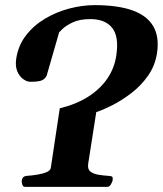

<svg xmlns="http://www.w3.org/2000/svg" viewBox="-20 -725 632 745"><path d="M77.1 0Q68.8 0 66.2 -9.8Q63.5 -19.5 64.5 -24.9Q66.9 -41 83 -42.5Q104 -43.9 125 -47.4Q146 -50.8 160.9 -57.1Q175.8 -63.5 177.2 -74.2L211.9 -304.7Q275.9 -320.3 322.3 -349.9Q368.7 -379.4 396.5 -420.2Q424.3 -460.9 431.2 -509.8Q442.4 -583.5 415 -617.2Q387.7 -650.9 330.6 -650.9Q289.1 -650.9 262.2 -638.2Q235.4 -625.5 222.4 -612.5Q209.5 -599.6 209.5 -599.6L161.1 -431.6Q153.8 -417.5 140.9 -412.6Q127.9 -407.7 97.7 -407.7Q84.5 -407.7 70.1 -418Q55.7 -428.2 47.1 -448.2Q38.6 -468.3 43 -497.6Q50.8 -548.8 80.8 -587.6Q110.8 -626.5 154.8 -652.6Q198.7 -678.7 249 -691.9Q299.3 -705.1 347.2 -705.1Q436 -705.1 492.9 -685.1Q549.8 -665 574.2 -624Q598.6 -583 589.4 -520Q582 -470.2 554.2 -430.9Q526.4 -391.6 488.8 -363Q451.2 -334.5 414.8 -316.2Q378.4 -297.9 353.5 -290L322.3 -90.3Q318.8 -69.3 330.3 -59.8Q341.8 -50.3 361.3 -47.1Q380.9 -43.9 401.9 -42.5Q412.1 -42 415.3 -39.1Q418.5 -36.1 417 -24.9Q416 -19.5 410.4 -9.8Q404.8 0 396.5 0Z"/></svg>

Font: Gelasio SemiBold
Style: Italic
Weight: 600
Italic angle: -8.5°
Designer: Eben Sorkin
Foundry: Eben Sorkin
Version: Version 1.008